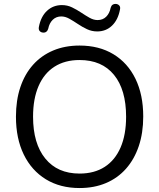

<svg xmlns="http://www.w3.org/2000/svg" viewBox="-20 -945 807 974"><path d="M383.5 8.9Q285.2 8.9 212.6 -35.5Q140.1 -80 100.5 -161.2Q60.9 -242.5 60.9 -353Q60.9 -436.5 83.3 -503Q105.7 -569.5 147.8 -616.5Q189.9 -663.5 249.5 -688.7Q309.1 -713.9 383.5 -713.9Q482.7 -713.9 555.3 -670Q627.9 -626 667.2 -545.3Q706.6 -464.5 706.6 -354Q706.6 -270.5 683.9 -203.5Q661.2 -136.5 619.1 -89Q577 -41.5 517.4 -16.3Q457.8 8.9 383.5 8.9ZM383.5 -64.5Q458.5 -64.5 511.2 -98.5Q563.8 -132.4 591.8 -197.1Q619.7 -261.8 619.7 -353Q619.7 -490 558.3 -565.2Q496.8 -640.5 383.5 -640.5Q309.4 -640.5 256.5 -606.8Q203.6 -573 175.7 -508.6Q147.7 -444.1 147.7 -353Q147.7 -217 209.7 -140.8Q271.6 -64.5 383.5 -64.5ZM199.3 -779.6Q188.1 -780.1 181.4 -787.4Q174.8 -794.8 177.2 -808.1Q187.1 -860.9 218.4 -890.1Q249.8 -919.2 294 -919.2Q321.5 -919.2 345.5 -907.6Q369.5 -896 391.7 -881.2Q414 -866.3 434.5 -854.7Q455 -843.2 475 -843.2Q501.5 -843.2 518.6 -860.1Q535.7 -877 541.2 -905Q544.2 -915.8 550.8 -920.7Q557.4 -925.6 566.7 -925.2Q577.9 -924.7 584.8 -917.3Q591.7 -910 588.7 -896.7Q578.9 -844.4 548.3 -815Q517.7 -785.5 473 -785.5Q445.5 -785.5 421 -797.1Q396.5 -808.7 374.5 -823.6Q352.5 -838.4 331.8 -850Q311 -861.6 291 -861.6Q264.9 -861.6 247.6 -844.7Q230.3 -827.7 224.7 -799.8Q222.3 -790 215.7 -784.5Q209 -779.1 199.3 -779.6Z"/></svg>

Font: Nunito ExtraLight
Style: Regular
Weight: 200
Designer: Vernon Adams
Foundry: Vernon Adams
Version: Version 3.602